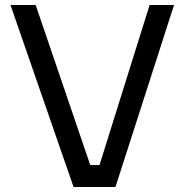

<svg xmlns="http://www.w3.org/2000/svg" viewBox="-20 -750 748 770"><path d="M275 0 22 -730H123L342 -88H379L580 -730H678L443 0Z"/></svg>

Font: Cazoo Sans
Style: Regular
Weight: 400
Designer: Jonathan Barnbrook, Julián Moncada
Foundry: Barnbrook Fonts
Version: Version 2.000;Glyphs 3.3 (3337)